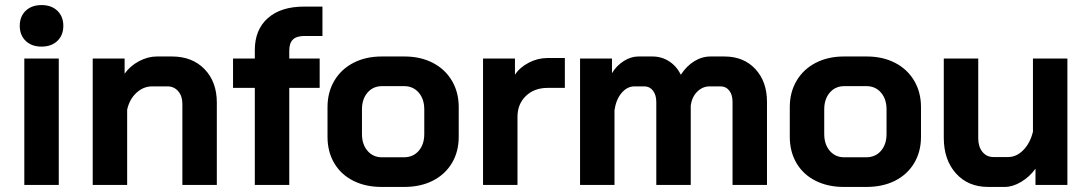

<svg xmlns="http://www.w3.org/2000/svg" viewBox="-20 -730 4292 758"><path d="M58 -628Q58 -665 81.5 -687.5Q105 -710 144 -710Q183 -710 206.5 -687.5Q230 -665 230 -628Q230 -591 206.5 -568.5Q183 -546 144 -546Q105 -546 81.5 -568.5Q58 -591 58 -628ZM76 -499H212V0H76Z M346 -499H472V-439Q494 -470 529 -488.5Q564 -507 599 -507H659Q739 -507 787.5 -457Q836 -407 836 -325V0H700V-320Q700 -351 683.5 -370Q667 -389 641 -389H581Q546 -389 518.5 -363.5Q491 -338 482 -297V0H346Z M986 -383H900V-499H986V-532Q986 -613 1037.5 -658.5Q1089 -704 1181 -704H1253V-588H1183Q1151 -588 1136.5 -574Q1122 -560 1122 -530V-499H1242V-383H1122V0H986Z M1273 -190V-307Q1273 -366 1300 -411.5Q1327 -457 1375.5 -482Q1424 -507 1487 -507H1577Q1640 -507 1688.5 -482Q1737 -457 1764 -411.5Q1791 -366 1791 -307V-190Q1791 -131 1764 -86Q1737 -41 1688.5 -16.5Q1640 8 1576 8H1486Q1423 8 1374.5 -16.5Q1326 -41 1299.5 -86Q1273 -131 1273 -190ZM1574 -109Q1611 -109 1633 -134.5Q1655 -160 1655 -201V-298Q1655 -339 1633 -364.5Q1611 -390 1575 -390H1489Q1453 -390 1431 -364.5Q1409 -339 1409 -298V-201Q1409 -160 1431 -134.5Q1453 -109 1488 -109Z M1887 -499H2013V-435Q2032 -464 2067.5 -482.5Q2103 -501 2142 -501H2210V-383H2142Q2089 -383 2056 -351Q2023 -319 2023 -269V0H1887Z M3008 -328V0H2872V-328Q2872 -356 2859 -372.5Q2846 -389 2825 -389H2782Q2754 -389 2733 -368.5Q2712 -348 2707 -314V0H2571V-327Q2571 -355 2558 -372Q2545 -389 2524 -389H2485Q2456 -389 2434 -363Q2412 -337 2406 -295V0H2270V-499H2396V-441Q2414 -471 2442.5 -489Q2471 -507 2500 -507H2556Q2592 -507 2621.5 -488Q2651 -469 2668 -435Q2690 -469 2720.5 -488Q2751 -507 2785 -507H2840Q2916 -507 2962 -457.5Q3008 -408 3008 -328Z M3098 -190V-307Q3098 -366 3125 -411.5Q3152 -457 3200.5 -482Q3249 -507 3312 -507H3402Q3465 -507 3513.5 -482Q3562 -457 3589 -411.5Q3616 -366 3616 -307V-190Q3616 -131 3589 -86Q3562 -41 3513.5 -16.5Q3465 8 3401 8H3311Q3248 8 3199.5 -16.5Q3151 -41 3124.5 -86Q3098 -131 3098 -190ZM3399 -109Q3436 -109 3458 -134.5Q3480 -160 3480 -201V-298Q3480 -339 3458 -364.5Q3436 -390 3400 -390H3314Q3278 -390 3256 -364.5Q3234 -339 3234 -298V-201Q3234 -160 3256 -134.5Q3278 -109 3313 -109Z M3706 -186V-499H3842V-184Q3842 -151 3858.5 -130.5Q3875 -110 3902 -110H3960Q3993 -110 4020 -137.5Q4047 -165 4058 -210V-499H4194V0H4068V-64Q4045 -32 4011.5 -12Q3978 8 3947 8H3881Q3802 8 3754 -45.5Q3706 -99 3706 -186Z"/></svg>

Font: Bai Jamjuree
Style: Bold
Weight: 700
Designer: Katatrad Aksorn Co.,Ltd.
Foundry: Cadson Demak Co.,Ltd.
Version: Version 1.000; ttfautohint (v1.6)